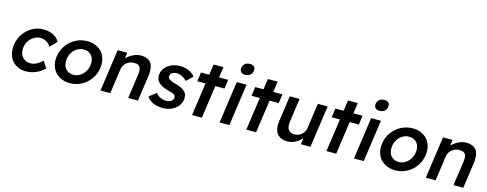

<svg xmlns="http://www.w3.org/2000/svg" viewBox="-27 -1551 5915 2331"><g transform="rotate(15 2930.5 -386.0)"><path d="M297 10Q223 10 169 -26Q115 -62 94 -114.5Q73 -167 73 -218Q73 -240 76 -264Q87 -342 130 -404Q173 -466 237 -502Q301 -538 375 -538Q446 -538 500 -511Q554 -484 579 -436L500 -354Q488 -375 467 -392Q446 -409 421.5 -419Q397 -429 371 -429Q327 -429 289.5 -407.5Q252 -386 226.5 -348.5Q201 -311 195 -264Q193 -249 193 -235Q193 -205 205.5 -174Q218 -143 250 -121Q282 -99 325 -99Q351 -99 377 -107.5Q403 -116 427 -132Q451 -148 474 -172L530 -89Q489 -45 426 -17.5Q363 10 297 10Z M851 10Q772 10 715 -25.5Q658 -61 634.5 -113.5Q611 -166 611 -218Q611 -240 615 -264Q626 -343 671 -405Q716 -467 783 -502.5Q850 -538 929 -538Q1007 -538 1064 -502.5Q1121 -467 1143.5 -414Q1166 -361 1166 -309Q1166 -287 1163 -264Q1151 -185 1107 -123Q1063 -61 996 -25.5Q929 10 851 10ZM866 -99Q909 -99 945.5 -121Q982 -143 1007 -180Q1032 -217 1038 -264Q1041 -281 1041 -297Q1041 -325 1029 -355.5Q1017 -386 986.5 -407.5Q956 -429 913 -429Q870 -429 832.5 -407.5Q795 -386 770.5 -348.5Q746 -311 740 -264Q738 -248 738 -233Q738 -204 749 -173.5Q760 -143 791.5 -121Q823 -99 866 -99Z M1235 0 1310 -527H1430L1421 -453Q1430 -463 1441 -473Q1474 -502 1516.5 -520Q1559 -538 1601 -538Q1661 -538 1698 -514Q1735 -490 1745.5 -452Q1756 -414 1756 -379Q1756 -353 1752 -322L1706 0H1583L1628 -313Q1630 -330 1630 -344Q1630 -364 1624.5 -385Q1619 -406 1599 -418Q1579 -430 1548 -430Q1546 -430 1543 -430Q1516 -430 1492.5 -421.5Q1469 -413 1450.5 -397.5Q1432 -382 1419.5 -362Q1407 -342 1403 -318L1358 0Z M2019 10Q1949 10 1896.5 -13.5Q1844 -37 1816 -81L1905 -150Q1931 -116 1965.5 -101Q2000 -86 2041 -86Q2058 -86 2072 -90Q2086 -94 2097.5 -102Q2109 -110 2116 -120.5Q2123 -131 2125 -144Q2125 -148 2125 -151Q2125 -170 2112 -182Q2103 -189 2082.5 -197Q2062 -205 2029 -213Q1977 -227 1944 -245.5Q1911 -264 1894 -287Q1880 -306 1876 -324.5Q1872 -343 1872 -358Q1872 -370 1874 -382Q1879 -417 1898.5 -445.5Q1918 -474 1948 -495Q1978 -516 2015.5 -527Q2053 -538 2092 -538Q2132 -538 2168 -528Q2204 -518 2234 -499.5Q2264 -481 2283 -455L2204 -380Q2188 -398 2167.5 -412Q2147 -426 2125 -434.5Q2103 -443 2083 -443Q2064 -443 2048.5 -439.5Q2033 -436 2022 -429Q2011 -422 2004 -411.5Q1997 -401 1995 -387Q1995 -375 1999 -364.5Q2003 -354 2012 -347Q2022 -340 2042.5 -331Q2063 -322 2097 -314Q2144 -301 2174.5 -285Q2205 -269 2221 -248Q2238 -230 2241.5 -211.5Q2245 -193 2245 -179Q2245 -167 2243 -153Q2236 -106 2204.5 -69Q2173 -32 2124.5 -11Q2076 10 2019 10Z M2341 -413 2357 -527H2461L2480 -661H2603L2584 -527H2699L2683 -413H2568L2509 0H2386L2445 -413Z M2883 -639Q2846 -639 2830 -656Q2814 -673 2814 -698Q2814 -704 2815 -710Q2820 -742 2844 -762Q2868 -782 2904 -782Q2942 -782 2957.5 -765.5Q2973 -749 2973 -725Q2973 -718 2972 -710Q2968 -679 2944 -659Q2920 -639 2883 -639ZM2732 0 2807 -527H2930L2855 0Z M3023 -413 3039 -527H3143L3162 -661H3285L3266 -527H3381L3365 -413H3250L3191 0H3068L3127 -413Z M3582 10Q3525 10 3486.5 -15.5Q3448 -41 3435.5 -79Q3423 -117 3423 -153Q3423 -176 3427 -202L3473 -527H3596L3554 -228Q3552 -211 3552 -195Q3552 -174 3558.5 -150.5Q3565 -127 3588 -111Q3611 -95 3646 -95Q3672 -95 3694.5 -103.5Q3717 -112 3735 -127.5Q3753 -143 3765.5 -164.5Q3778 -186 3781 -211L3826 -527H3949L3874 0H3754L3764 -78Q3754 -66 3741 -55Q3709 -25 3667.5 -7.5Q3626 10 3582 10Z M4030 -413 4046 -527H4150L4169 -661H4292L4273 -527H4388L4372 -413H4257L4198 0H4075L4134 -413Z M4572 -639Q4535 -639 4519 -656Q4503 -673 4503 -698Q4503 -704 4504 -710Q4509 -742 4533 -762Q4557 -782 4593 -782Q4631 -782 4646.5 -765.5Q4662 -749 4662 -725Q4662 -718 4661 -710Q4657 -679 4633 -659Q4609 -639 4572 -639ZM4421 0 4496 -527H4619L4544 0Z M4940 10Q4861 10 4804 -25.5Q4747 -61 4723.5 -113.5Q4700 -166 4700 -218Q4700 -240 4704 -264Q4715 -343 4760 -405Q4805 -467 4872 -502.5Q4939 -538 5018 -538Q5096 -538 5153 -502.5Q5210 -467 5232.5 -414Q5255 -361 5255 -309Q5255 -287 5252 -264Q5240 -185 5196 -123Q5152 -61 5085 -25.5Q5018 10 4940 10ZM4955 -99Q4998 -99 5034.5 -121Q5071 -143 5096 -180Q5121 -217 5127 -264Q5130 -281 5130 -297Q5130 -325 5118 -355.5Q5106 -386 5075.5 -407.5Q5045 -429 5002 -429Q4959 -429 4921.5 -407.5Q4884 -386 4859.5 -348.5Q4835 -311 4829 -264Q4827 -248 4827 -233Q4827 -204 4838 -173.5Q4849 -143 4880.5 -121Q4912 -99 4955 -99Z M5324 0 5399 -527H5519L5510 -453Q5519 -463 5530 -473Q5563 -502 5605.5 -520Q5648 -538 5690 -538Q5750 -538 5787 -514Q5824 -490 5834.5 -452Q5845 -414 5845 -379Q5845 -353 5841 -322L5795 0H5672L5717 -313Q5719 -330 5719 -344Q5719 -364 5713.5 -385Q5708 -406 5688 -418Q5668 -430 5637 -430Q5635 -430 5632 -430Q5605 -430 5581.5 -421.5Q5558 -413 5539.5 -397.5Q5521 -382 5508.5 -362Q5496 -342 5492 -318L5447 0Z"/></g></svg>

Font: Lexend Med
Style: Italic
Weight: 500
Italic angle: -8.13011°
Designer: Bonnie Shaver-Troup, Thomas Jockin
Foundry: Lexend
Version: Version 1.007